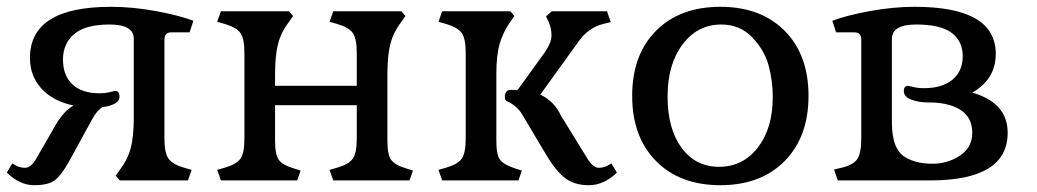

<svg xmlns="http://www.w3.org/2000/svg" viewBox="-38 -530 3045 564"><path d="M50 -360Q50 -510 288 -510Q351 -510 419.5 -497.5Q488 -485 530 -469L519 -435H465Q445 -435 445 -413V-123Q445 -81 457 -64Q469 -47 504 -37L525 -31L514 0H314L302 -14L314 -31Q337 -61 346 -95Q355 -129 355 -185V-416Q355 -458 284 -458Q213 -458 180 -430Q147 -402 147 -355Q147 -308 175 -282Q203 -256 254 -256Q271 -256 285 -259.5Q299 -263 300 -263Q313 -263 313 -246Q313 -222 262 -215Q246 -204 234 -182L165 -56Q142 -15 123 -0.5Q104 14 62 14Q20 14 -18 -23L-2 -50Q17 -37 35 -37Q53 -37 69 -65L125 -162Q149 -204 178 -220Q117 -233 83.5 -270Q50 -307 50 -360Z M1010 -122V-221H770V-116Q770 -76 781 -60.5Q792 -45 826 -35L845 -29L835 0H611L600 -31L621 -37Q656 -47 668 -63.5Q680 -80 680 -122V-375Q680 -417 668 -433.5Q656 -450 621 -460L600 -466L611 -497H811L823 -483L811 -466Q788 -436 779 -402Q770 -368 770 -312V-278H1010V-375Q1010 -417 998 -433.5Q986 -450 951 -460L930 -466L941 -497H1141L1153 -483L1141 -466Q1118 -436 1109 -402Q1100 -368 1100 -312V-116Q1100 -76 1111 -60.5Q1122 -45 1156 -35L1175 -29L1165 0H941L930 -31L951 -37Q986 -47 998 -63.5Q1010 -80 1010 -122Z M1330 -122V-375Q1330 -417 1318 -433.5Q1306 -450 1271 -460L1250 -466L1261 -497H1461L1473 -483L1461 -466Q1439 -434 1429.5 -400.5Q1420 -367 1420 -312V-116Q1420 -75 1431 -60.5Q1442 -46 1476 -35L1495 -29L1485 0H1261L1250 -31L1271 -37Q1306 -47 1318 -63.5Q1330 -80 1330 -122ZM1687 -65Q1704 -37 1721.5 -37Q1739 -37 1758 -50L1774 -23Q1736 14 1692 14Q1648 14 1620.5 -8Q1593 -30 1566 -76L1497 -192Q1481 -220 1450 -233Q1445 -236 1445 -244Q1445 -266 1463 -266Q1475 -266 1482 -265L1560 -373Q1582 -404 1582 -425.5Q1582 -447 1574 -465L1566 -482L1583 -497H1745L1756 -465L1735 -460Q1691 -449 1663 -410L1549 -252Q1590 -233 1610 -190Z M2232 -245Q2232 -292 2220 -337Q2208 -382 2172 -420Q2136 -458 2081 -458Q2011 -458 1967 -399.5Q1923 -341 1923 -246.5Q1923 -152 1964 -96Q2005 -40 2074.5 -40Q2144 -40 2188 -96.5Q2232 -153 2232 -245ZM2078 14Q1959 14 1889 -57Q1819 -128 1819 -248.5Q1819 -369 1889 -439.5Q1959 -510 2078 -510Q2197 -510 2267 -439.5Q2337 -369 2337 -248.5Q2337 -128 2267 -57Q2197 14 2078 14Z M2694 0H2423L2412 -32L2433 -37Q2468 -45 2480 -62.5Q2492 -80 2492 -123V-413Q2492 -435 2472 -435H2418L2407 -469Q2449 -485 2517.5 -497.5Q2586 -510 2649 -510Q2887 -510 2887 -372Q2887 -297 2818 -258Q2922 -228 2922 -140Q2922 0 2694 0ZM2691 -229Q2660 -229 2638.5 -237.5Q2617 -246 2617 -262Q2617 -278 2630 -278Q2631 -278 2645 -274.5Q2659 -271 2676 -271Q2730 -271 2760 -296Q2790 -321 2790 -365Q2790 -409 2757.5 -433.5Q2725 -458 2653.5 -458Q2582 -458 2582 -416V-169Q2582 -88 2625 -66Q2656 -49 2701 -49Q2746 -49 2782 -73Q2818 -97 2818 -140Q2818 -183 2786.5 -205Q2755 -227 2700 -229Z"/></svg>

Font: Gabriela
Style: Regular
Weight: 400
Designer: Eduardo Rodriguez Tunni
Foundry: Eduardo Rodriguez Tunni
Version: Version 1.003